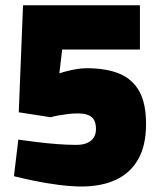

<svg xmlns="http://www.w3.org/2000/svg" viewBox="-20 -679 594 712"><path d="M282.3 12.6Q244.8 12.6 198 6.6Q151.3 0.6 107.2 -8.5Q63.1 -17.6 31.7 -25.6L47.9 -161.3Q75.5 -157.3 113.7 -152.5Q151.9 -147.7 191.6 -144.7Q231.4 -141.7 262.6 -141.7Q297.7 -141.7 316.8 -157Q335.9 -172.2 335.9 -200.9Q335.9 -221.6 328.7 -234.1Q321.4 -246.6 306.7 -252.5Q292 -258.4 268.3 -258.4Q249.9 -258.4 230.6 -256Q211.4 -253.5 195.2 -250.6Q179 -247.6 168.1 -244.2L49.6 -262.6L65.4 -659.4H498.9V-495.2H210.5L200.1 -407Q211.4 -410.9 228.1 -415.2Q244.8 -419.6 264.3 -422.8Q283.7 -426 302.1 -426Q373.4 -426 422 -406.1Q470.6 -386.2 496.1 -341.3Q521.6 -296.4 521.6 -219.2Q521.6 -139.7 492.4 -88.3Q463.1 -36.9 409.5 -12.2Q356 12.6 282.3 12.6Z"/></svg>

Font: Titillium Web SemiBold
Style: Regular
Weight: 600
Designer: Mohamed Gaber, Accademia di Belle Arti di Urbino
Foundry: Kief Type Foundry, Accademia di Belle Arti di Urbino
Version: Version 3.000; ttfautohint (v1.8.4)